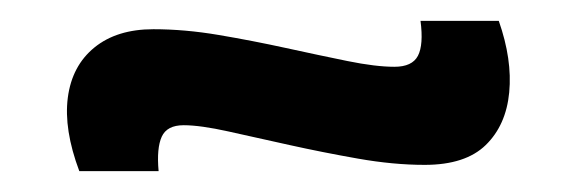

<svg xmlns="http://www.w3.org/2000/svg" viewBox="-20 -403 553 184"><path d="M387 -245Q357 -245 323 -251Q289 -257 257.5 -264Q226 -271 199 -277Q172 -283 156 -283Q140 -283 135 -272Q130 -261 132 -239H56Q41 -279 45 -309.5Q49 -340 70.5 -357.5Q92 -375 127 -375Q157 -375 189.5 -369.5Q222 -364 254 -357Q286 -350 313 -344.5Q340 -339 358 -339Q375 -339 380.5 -349.5Q386 -360 383 -383H458Q471 -346 468 -314.5Q465 -283 445.5 -264Q426 -245 387 -245Z"/></svg>

Font: Bricolage Grotesque 48pt Condensed ExtraBold Medium
Style: Regular
Weight: 500
Version: Version 1.000;gftools[0.9.30]